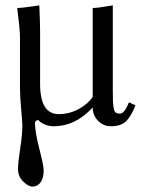

<svg xmlns="http://www.w3.org/2000/svg" viewBox="-20 -459 526 713"><path d="M101.1 233.9Q85.4 233.9 66.2 215.1Q46.9 196.3 46.9 168.9Q46.9 145 54.9 93Q63 41 63 7.8Q63 -5.9 58.6 -53.7Q54.2 -101.6 54.2 -133.8V-321.8Q54.2 -334 51.8 -360.8Q49.3 -384.3 46.4 -408.2L43.9 -429.2Q57.1 -429.2 87.9 -433.6Q118.7 -438 126 -439Q128.9 -375 128.9 -342.8V-147Q128.9 -35.2 198.2 -35.2Q237.3 -35.2 272 -54Q306.6 -72.8 324.2 -99.1V-429.2Q338.4 -429.2 366 -433.8Q393.6 -438.5 398.9 -439V-124Q398.9 -94.7 399.4 -82.8Q399.9 -70.8 402.1 -57.9Q404.3 -44.9 409.7 -41Q415 -37.1 424.8 -37.1Q434.1 -37.1 442.1 -47.4Q450.2 -57.6 459 -79.1L482.9 -67.9Q467.3 -26.9 448 -8.5Q428.7 9.8 392.1 9.8Q363.8 9.8 344 -10.5Q324.2 -30.8 324.2 -60.1Q260.7 9.8 179.2 9.8Q162.6 9.8 146.5 3.2Q130.4 -3.4 122.1 -13.2Q117.7 -13.2 113.8 -10.3Q109.9 -7.3 109.9 -3.9Q109.9 31.2 126 93.3Q142.1 155.3 142.1 173.8Q142.1 203.1 130.6 218.5Q119.1 233.9 101.1 233.9Z"/></svg>

Font: Linux Biolinum G
Style: Regular
Weight: 400
Designer: Philipp H. Poll
Foundry: Philipp H. Poll
Version: Version 1.1.0 ; ttfautohint (v1.6)